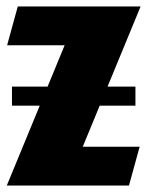

<svg xmlns="http://www.w3.org/2000/svg" viewBox="-20 -574 456 594"><path d="M1 0 180 -434H2L35 -554H415L236 -120H412L379 0ZM17 -247V-306H399V-247Z"/></svg>

Font: Tac One
Style: Regular
Weight: 400
Designer: Oluseyi Olusanya, David Udoh, Eyiyemi Adegbite, Mirko Velimirović
Version: Version 1.003; ttfautohint (v1.8.4.7-5d5b)